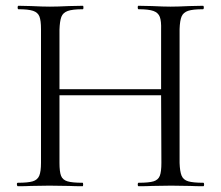

<svg xmlns="http://www.w3.org/2000/svg" viewBox="-20 -645 766 665"><path d="M684 0Q656 0 639 -1L573 -2L507 -1Q490 0 460 0Q457 0 457 -6Q457 -12 460 -12Q496 -12 512 -17Q528 -22 533.5 -36Q539 -50 539 -81L538 -315H186V-81Q186 -50 191.5 -36Q197 -22 213.5 -17Q230 -12 266 -12Q268 -12 268 -6Q268 0 266 0Q237 0 220 -1L151 -2L87 -1Q71 0 42 0Q39 0 38.5 -6Q38 -12 42 -12Q77 -12 93.5 -17Q110 -22 116 -36.5Q122 -51 122 -81V-544Q122 -574 116.5 -588Q111 -602 94.5 -607.5Q78 -613 44 -613Q41 -613 41 -619Q41 -625 44 -625L88 -624Q128 -622 153 -622Q179 -622 219 -624L267 -625Q269 -625 269 -619Q269 -613 267 -613Q231 -613 214.5 -607Q198 -601 192.5 -586.5Q187 -572 186 -542V-336H538V-542Q539 -572 533.5 -586.5Q528 -601 511.5 -607Q495 -613 460 -613Q457 -613 457 -619Q457 -625 459 -625L507 -624Q547 -622 571 -622Q596 -622 636 -624L683 -625Q686 -625 686 -619Q686 -613 683 -613Q648 -613 631.5 -607.5Q615 -602 609 -588Q603 -574 602 -544V-81Q603 -51 609 -36.5Q615 -22 632 -17Q649 -12 684 -12Q687 -12 687 -6Q687 0 684 0Z"/></svg>

Font: Cormorant Upright
Style: Regular
Weight: 400
Designer: Christian Thalmann (Catharsis Fonts)
Foundry: Catharsis Fonts
Version: Version 3.302